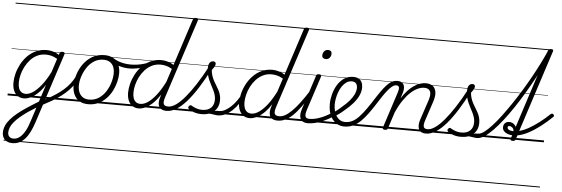

<svg xmlns="http://www.w3.org/2000/svg" viewBox="-91 -1274 6005 2052"><g transform="rotate(5 2911.5 -248.0)"><path d="M95 504Q42 504 13.5 475Q-15 446 -15 400Q-15 362 1 325.5Q17 289 47.5 254Q78 219 120.5 184.5Q163 150 215 116Q236 102 257 88.5Q278 75 299 62Q320 49 340 37L400 -148Q361 -88 321 -51.5Q281 -15 244.5 1Q208 17 177 17Q138 17 109.5 -2Q81 -21 66 -57Q51 -93 51 -141Q51 -186 64 -237.5Q77 -289 103 -338.5Q129 -388 168 -429Q207 -470 259.5 -494.5Q312 -519 377 -519Q398 -519 421 -514.5Q444 -510 466.5 -501Q489 -492 508 -479L514 -496Q517 -507 523.5 -511Q530 -515 543 -515Q561 -515 566 -507.5Q571 -500 567 -488L323 260Q304 318 281.5 363.5Q259 409 231 440.5Q203 472 169.5 488Q136 504 95 504ZM103 455Q138 455 169 431Q200 407 225.5 362Q251 317 270 254L319 103Q305 112 291 121Q277 130 262.5 139Q248 148 234 157Q188 189 152 219.5Q116 250 91.5 279Q67 308 54.5 336.5Q42 365 42 394Q42 412 48.5 425.5Q55 439 69 447Q83 455 103 455ZM191 -33Q228 -33 270 -61Q312 -89 357.5 -146Q403 -203 447 -290L494 -435Q458 -456 428 -463Q398 -470 371 -470Q319 -470 277 -449Q235 -428 203.5 -392.5Q172 -357 150.5 -314.5Q129 -272 118.5 -228Q108 -184 108 -146Q108 -111 117 -86Q126 -61 145 -47Q164 -33 191 -33ZM0 475H622V485H0ZM0 -20H622V0H0ZM0 -505H622V-500H0ZM0 -995H622V-985H0Z M375 72Q368 76 362 71.5Q356 67 353.5 58.5Q351 50 353 42Q355 34 363 30Q420 1 468.5 -27.5Q517 -56 557 -86Q597 -116 629 -149.5Q661 -183 686 -222Q711 -261 729 -307Q734 -319 743 -319Q752 -319 759 -312Q766 -305 762 -295Q743 -242 716 -198.5Q689 -155 654 -118.5Q619 -82 576.5 -49.5Q534 -17 483.5 12.5Q433 42 375 72ZM622 475V485ZM622 -20V0ZM622 -505V-500ZM622 -995V-985Z M866 19Q810 19 771.5 -4.5Q733 -28 713.5 -70.5Q694 -113 694 -168Q694 -223 713 -284Q732 -345 770 -398.5Q808 -452 864.5 -485.5Q921 -519 997 -519Q1052 -519 1090 -496.5Q1128 -474 1148 -433.5Q1168 -393 1168 -339Q1168 -298 1156.5 -249.5Q1145 -201 1121.5 -153.5Q1098 -106 1061.5 -67Q1025 -28 976.5 -4.5Q928 19 866 19ZM872 -31Q931 -31 976 -61Q1021 -91 1050.5 -138Q1080 -185 1095 -237Q1110 -289 1110 -334Q1110 -376 1096.5 -406Q1083 -436 1056 -452.5Q1029 -469 990 -469Q932 -469 887.5 -440Q843 -411 812.5 -364.5Q782 -318 766 -266.5Q750 -215 750 -171Q750 -128 764.5 -96.5Q779 -65 806 -48Q833 -31 872 -31ZM622 475H1223V485H622ZM622 -20H1223V0H622ZM622 -505H1223V-500H622ZM622 -995H1223V-985H622Z M1268 -400Q1219 -400 1168 -414.5Q1117 -429 1072 -456Q1064 -462 1063 -470.5Q1062 -479 1067 -486Q1072 -493 1079 -495.5Q1086 -498 1094 -494Q1118 -478 1148 -466.5Q1178 -455 1213 -449Q1248 -443 1283 -443Q1316 -443 1352.5 -448Q1389 -453 1424.5 -463.5Q1460 -474 1487 -489Q1497 -495 1503.5 -489Q1510 -483 1509.5 -473.5Q1509 -464 1498 -458Q1437 -426 1379 -413Q1321 -400 1268 -400ZM1224 475V485ZM1224 -20V0ZM1224 -505V-500ZM1224 -995V-985Z M1408 17Q1369 17 1340.5 -2Q1312 -21 1296.5 -57Q1281 -93 1281 -141Q1281 -186 1294 -237.5Q1307 -289 1333 -338.5Q1359 -388 1398.5 -429Q1438 -470 1490 -494.5Q1542 -519 1607 -519Q1639 -519 1674.5 -508.5Q1710 -498 1739 -479L1902 -979Q1906 -991 1913 -995.5Q1920 -1000 1933 -1000Q1951 -1000 1956 -992.5Q1961 -985 1956 -973L1680 -128Q1663 -77 1671.5 -54Q1680 -31 1720 -31Q1728 -31 1732 -23.5Q1736 -16 1734.5 -7Q1733 2 1726 9.5Q1719 17 1706 17Q1679 17 1660 9Q1641 1 1630.5 -13.5Q1620 -28 1617.5 -49.5Q1615 -71 1620 -98L1636 -153Q1595 -90 1554.5 -53Q1514 -16 1476.5 0.5Q1439 17 1408 17ZM1422 -33Q1459 -33 1501 -61Q1543 -89 1588.5 -146.5Q1634 -204 1678 -291L1725 -435Q1689 -456 1659 -463Q1629 -470 1602 -470Q1550 -470 1508 -449Q1466 -428 1434 -392.5Q1402 -357 1380.5 -314.5Q1359 -272 1348.5 -228Q1338 -184 1338 -146Q1338 -111 1347 -86Q1356 -61 1375 -47Q1394 -33 1422 -33ZM1223 475H1864V485H1223ZM1223 -20H1864V0H1223ZM1223 -505H1864V-500H1223ZM1223 -995H1864V-985H1223Z M1707 17Q1696 17 1692 9.5Q1688 2 1690.5 -7Q1693 -16 1701 -23.5Q1709 -31 1722 -31Q1760 -31 1805.5 -63.5Q1851 -96 1901.5 -156.5Q1952 -217 2007 -302Q2062 -387 2118 -493Q2124 -503 2133.5 -502Q2143 -501 2149 -492Q2155 -483 2149 -470Q2091 -356 2034 -266Q1977 -176 1922 -113Q1867 -50 1813.5 -16.5Q1760 17 1707 17ZM1864 475V485ZM1864 -20V0ZM1864 -505V-500ZM1864 -995V-985Z M2258 17Q2241 17 2222 13.5Q2203 10 2180 7.5Q2157 5 2127 7L2154 -16Q2183 -22 2204 -25.5Q2225 -29 2242 -30Q2259 -31 2272 -31Q2281 -31 2285 -23.5Q2289 -16 2287 -7Q2285 2 2277.5 9.5Q2270 17 2258 17ZM2084 19Q2040 19 2002.5 6.5Q1965 -6 1943 -24Q1935 -32 1935 -40.5Q1935 -49 1943 -57Q1952 -66 1959 -66Q1966 -66 1977 -58Q1999 -45 2026.5 -36Q2054 -27 2085 -27Q2146 -27 2179 -59Q2212 -91 2212 -147Q2212 -174 2204.5 -199Q2197 -224 2185 -248.5Q2173 -273 2159.5 -298Q2146 -323 2134 -350.5Q2122 -378 2114.5 -409Q2107 -440 2107 -476Q2107 -516 2121.5 -535Q2136 -554 2160 -554Q2174 -554 2180.5 -546.5Q2187 -539 2187 -529Q2187 -516 2178.5 -500.5Q2170 -485 2151 -460Q2154 -427 2163 -399.5Q2172 -372 2185 -347.5Q2198 -323 2212.5 -300.5Q2227 -278 2239.5 -254Q2252 -230 2259.5 -204Q2267 -178 2267 -147Q2267 -71 2217.5 -26Q2168 19 2084 19ZM1864 475H2414V485H1864ZM1864 -20H2414V0H1864ZM1864 -505H2414V-500H1864ZM1864 -995H2414V-985H1864Z M2257 17Q2246 17 2241.5 9.5Q2237 2 2238.5 -7Q2240 -16 2248.5 -23.5Q2257 -31 2272 -31Q2300 -31 2331 -47.5Q2362 -64 2393 -93Q2424 -122 2452 -161.5Q2480 -201 2503 -247Q2508 -257 2517 -256.5Q2526 -256 2532.5 -249.5Q2539 -243 2534 -233Q2509 -179 2478 -133Q2447 -87 2411 -53.5Q2375 -20 2336.5 -1.5Q2298 17 2257 17ZM2414 475V485ZM2414 -20V0ZM2414 -505V-500ZM2414 -995V-985Z M2599 17Q2560 17 2531.5 -2Q2503 -21 2487.5 -57Q2472 -93 2472 -141Q2472 -186 2485 -237.5Q2498 -289 2524 -338.5Q2550 -388 2589.5 -429Q2629 -470 2681 -494.5Q2733 -519 2798 -519Q2830 -519 2865.5 -508.5Q2901 -498 2930 -479L3093 -979Q3097 -991 3104 -995.5Q3111 -1000 3124 -1000Q3142 -1000 3147 -992.5Q3152 -985 3147 -973L2871 -128Q2854 -77 2862.5 -54Q2871 -31 2911 -31Q2919 -31 2923 -23.5Q2927 -16 2925.5 -7Q2924 2 2917 9.5Q2910 17 2897 17Q2870 17 2851 9Q2832 1 2821.5 -13.5Q2811 -28 2808.5 -49.5Q2806 -71 2811 -98L2827 -153Q2786 -90 2745.5 -53Q2705 -16 2667.5 0.5Q2630 17 2599 17ZM2613 -33Q2650 -33 2692 -61Q2734 -89 2779.5 -146.5Q2825 -204 2869 -291L2916 -435Q2880 -456 2850 -463Q2820 -470 2793 -470Q2741 -470 2699 -449Q2657 -428 2625 -392.5Q2593 -357 2571.5 -314.5Q2550 -272 2539.5 -228Q2529 -184 2529 -146Q2529 -111 2538 -86Q2547 -61 2566 -47Q2585 -33 2613 -33ZM2414 475H3055V485H2414ZM2414 -20H3055V0H2414ZM2414 -505H3055V-500H2414ZM2414 -995H3055V-985H2414Z M2898 17Q2887 17 2882.5 9.5Q2878 2 2879.5 -7Q2881 -16 2889.5 -23.5Q2898 -31 2913 -31Q2943 -31 2975.5 -49Q3008 -67 3045.5 -104Q3083 -141 3125.5 -197Q3168 -253 3217 -330Q3224 -341 3233 -339.5Q3242 -338 3247 -330Q3252 -322 3246 -312Q3193 -225 3147.5 -162Q3102 -99 3061 -59.5Q3020 -20 2980 -1.5Q2940 17 2898 17ZM3055 475V485ZM3055 -20V0ZM3055 -505V-500ZM3055 -995V-985Z M3223 17Q3193 17 3173 7Q3153 -3 3143.5 -22.5Q3134 -42 3135 -69.5Q3136 -97 3148 -132L3266 -494Q3270 -506 3276 -510.5Q3282 -515 3296 -515Q3312 -515 3318 -509Q3324 -503 3320 -491L3202 -129Q3185 -78 3192 -54.5Q3199 -31 3237 -31Q3248 -31 3252 -23.5Q3256 -16 3254.5 -7Q3253 2 3245 9.5Q3237 17 3223 17ZM3354 -683Q3337 -683 3325.5 -692Q3314 -701 3314 -719Q3314 -743 3329 -762.5Q3344 -782 3371 -782Q3389 -782 3400 -773Q3411 -764 3411 -745Q3411 -722 3396.5 -702.5Q3382 -683 3354 -683ZM3055 475H3380V485H3055ZM3055 -20H3380V0H3055ZM3055 -505H3380V-500H3055ZM3055 -995H3380V-985H3055Z M3222 17Q3210 17 3206 9.5Q3202 2 3205 -7Q3208 -16 3216.5 -23.5Q3225 -31 3238 -31Q3286 -31 3346 -52.5Q3406 -74 3472 -117Q3479 -122 3485.5 -119Q3492 -116 3496 -108Q3500 -100 3499 -92Q3498 -84 3490 -79Q3439 -46 3390.5 -24.5Q3342 -3 3299.5 7Q3257 17 3222 17ZM3380 475V485ZM3380 -20V0ZM3380 -505V-500ZM3380 -995V-985Z M3469 -113Q3498 -129 3524.5 -149.5Q3551 -170 3574 -192Q3616 -227 3647 -262.5Q3678 -298 3695.5 -334.5Q3713 -371 3713 -406Q3713 -436 3698 -453Q3683 -470 3653 -470Q3642 -470 3637.5 -477Q3633 -484 3634.5 -494Q3636 -504 3644 -511.5Q3652 -519 3665 -519Q3700 -519 3723 -505.5Q3746 -492 3757 -469Q3768 -446 3768 -414Q3768 -371 3748 -327.5Q3728 -284 3691 -241Q3654 -198 3602 -156Q3577 -133 3548 -112Q3519 -91 3489 -73ZM3380 475H3824V485H3380ZM3380 -20H3824V0H3380ZM3380 -505H3824V-500H3380ZM3380 -995H3824V-985H3380Z M3611 18Q3580 18 3553.5 7Q3527 -4 3505.5 -24Q3484 -44 3469 -72Q3454 -100 3446.5 -134Q3439 -168 3439 -207Q3439 -257 3453 -311.5Q3467 -366 3495 -413Q3523 -460 3565.5 -489.5Q3608 -519 3665 -519Q3675 -519 3679 -511.5Q3683 -504 3681 -494Q3679 -484 3671.5 -477Q3664 -470 3653 -470Q3621 -470 3595.5 -452.5Q3570 -435 3550.5 -406.5Q3531 -378 3518 -343.5Q3505 -309 3498.5 -273.5Q3492 -238 3492 -208Q3492 -170 3501 -137.5Q3510 -105 3526.5 -81Q3543 -57 3566.5 -44Q3590 -31 3620 -31Q3661 -31 3697 -49.5Q3733 -68 3768 -105.5Q3803 -143 3842 -198.5Q3881 -254 3927 -327Q3966 -387 3995.5 -424.5Q4025 -462 4048.5 -482Q4072 -502 4093.5 -509.5Q4115 -517 4137 -517Q4147 -517 4151.5 -509.5Q4156 -502 4154 -493Q4152 -484 4145 -476.5Q4138 -469 4127 -469Q4114 -469 4098.5 -460Q4083 -451 4063 -431Q4043 -411 4018 -377Q3993 -343 3962 -294Q3912 -214 3869.5 -155Q3827 -96 3787 -57.5Q3747 -19 3704.5 -0.5Q3662 18 3611 18ZM3824 475H3949V485H3824ZM3824 -20H3949V0H3824ZM3824 -505H3949V-500H3824ZM3824 -995H3949V-985H3824Z M4488 17Q4460 17 4441 7Q4422 -3 4413 -22.5Q4404 -42 4405 -69.5Q4406 -97 4418 -132L4488 -341Q4501 -382 4499.5 -410.5Q4498 -439 4480.5 -454Q4463 -469 4429 -469Q4398 -469 4362 -453Q4326 -437 4287.5 -402.5Q4249 -368 4211 -313Q4173 -258 4138 -179L4081 -4Q4078 6 4071.5 10.5Q4065 15 4050 15Q4038 15 4030.5 10Q4023 5 4026 -6L4152 -394Q4165 -433 4159.5 -451Q4154 -469 4131 -469Q4120 -469 4115.5 -476.5Q4111 -484 4112.5 -493Q4114 -502 4121 -509.5Q4128 -517 4140 -517Q4164 -517 4180 -509Q4196 -501 4204.5 -486Q4213 -471 4214 -450.5Q4215 -430 4209 -404L4187 -334Q4219 -386 4252.5 -421Q4286 -456 4319.5 -478Q4353 -500 4384 -509.5Q4415 -519 4442 -519Q4488 -519 4516.5 -498Q4545 -477 4552 -435Q4559 -393 4538 -329L4471 -127Q4454 -77 4461 -54Q4468 -31 4503 -31Q4513 -31 4517 -23.5Q4521 -16 4519.5 -7Q4518 2 4510 9.5Q4502 17 4488 17ZM3949 475H4645V485H3949ZM3949 -20H4645V0H3949ZM3949 -505H4645V-500H3949ZM3949 -995H4645V-985H3949Z M4488 17Q4477 17 4473 9.5Q4469 2 4471.5 -7Q4474 -16 4482 -23.5Q4490 -31 4503 -31Q4541 -31 4586.5 -63.5Q4632 -96 4682.5 -156.5Q4733 -217 4788 -302Q4843 -387 4899 -493Q4905 -503 4914.5 -502Q4924 -501 4930 -492Q4936 -483 4930 -470Q4872 -356 4815 -266Q4758 -176 4703 -113Q4648 -50 4594.5 -16.5Q4541 17 4488 17ZM4645 475V485ZM4645 -20V0ZM4645 -505V-500ZM4645 -995V-985Z M5039 17Q5022 17 5003 13.5Q4984 10 4961 7.5Q4938 5 4908 7L4935 -16Q4964 -22 4985 -25.5Q5006 -29 5023 -30Q5040 -31 5053 -31Q5062 -31 5066 -23.5Q5070 -16 5068 -7Q5066 2 5058.5 9.5Q5051 17 5039 17ZM4865 19Q4821 19 4783.5 6.5Q4746 -6 4724 -24Q4716 -32 4716 -40.5Q4716 -49 4724 -57Q4733 -66 4740 -66Q4747 -66 4758 -58Q4780 -45 4807.5 -36Q4835 -27 4866 -27Q4927 -27 4960 -59Q4993 -91 4993 -147Q4993 -174 4985.5 -199Q4978 -224 4966 -248.5Q4954 -273 4940.5 -298Q4927 -323 4915 -350.5Q4903 -378 4895.5 -409Q4888 -440 4888 -476Q4888 -516 4902.5 -535Q4917 -554 4941 -554Q4955 -554 4961.5 -546.5Q4968 -539 4968 -529Q4968 -516 4959.5 -500.5Q4951 -485 4932 -460Q4935 -427 4944 -399.5Q4953 -372 4966 -347.5Q4979 -323 4993.5 -300.5Q5008 -278 5020.5 -254Q5033 -230 5040.5 -204Q5048 -178 5048 -147Q5048 -71 4998.5 -26Q4949 19 4865 19ZM4645 475H5195V485H4645ZM4645 -20H5195V0H4645ZM4645 -505H5195V-500H4645ZM4645 -995H5195V-985H4645Z M5039 17Q5028 17 5024 9.5Q5020 2 5021.5 -7Q5023 -16 5030 -23.5Q5037 -31 5048 -31Q5074 -31 5111 -58.5Q5148 -86 5192 -134Q5236 -182 5284 -246Q5332 -310 5382 -384Q5432 -458 5480 -537Q5528 -616 5571.5 -694.5Q5615 -773 5651 -845.5Q5687 -918 5713 -978Q5717 -986 5724 -990Q5731 -994 5739 -994Q5747 -994 5751.5 -989.5Q5756 -985 5753 -978Q5726 -911 5688 -833Q5650 -755 5605 -672Q5560 -589 5510.5 -506Q5461 -423 5409.5 -346Q5358 -269 5306.5 -203Q5255 -137 5207 -87.5Q5159 -38 5116 -10.5Q5073 17 5039 17ZM5195 475H5220V485H5195ZM5195 -20H5220V0H5195ZM5195 -505H5220V-500H5195ZM5195 -995H5220V-985H5195Z M5419 14Q5407 14 5400.5 9Q5394 4 5397 -7L5410 -45Q5382 -47 5358.5 -56Q5335 -65 5320 -81.5Q5305 -98 5305 -122Q5305 -149 5321.5 -166.5Q5338 -184 5366 -184Q5391 -184 5410.5 -171.5Q5430 -159 5440 -138L5712 -978Q5716 -990 5723 -994.5Q5730 -999 5743 -999Q5760 -999 5765 -993.5Q5770 -988 5766 -976L5481 -98Q5528 -110 5580 -139Q5632 -168 5688 -210.5Q5744 -253 5801 -307Q5806 -311 5813.5 -313Q5821 -315 5829 -306Q5838 -298 5837.5 -291.5Q5837 -285 5831 -279Q5771 -221 5708.5 -173Q5646 -125 5585 -92.5Q5524 -60 5466 -49L5451 -4Q5448 5 5441 9.5Q5434 14 5419 14ZM5420 -89Q5420 -114 5404.5 -127.5Q5389 -141 5373 -141Q5354 -141 5354 -124Q5354 -112 5363.5 -104.5Q5373 -97 5387.5 -93.5Q5402 -90 5420 -89ZM5220 475H5754V485H5220ZM5220 -20H5754V0H5220ZM5220 -505H5754V-500H5220ZM5220 -995H5754V-985H5220Z"/></g></svg>

Font: Playwrite CZ Guides
Style: Regular
Weight: 400
Designer: Veronika Burian, José Scaglione
Foundry: TypeTogether
Version: Version 1.003